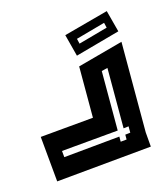

<svg xmlns="http://www.w3.org/2000/svg" viewBox="-81 -563 534 614"><g transform="rotate(-15 186.0 -256.5)"><path d="M20 -165 197 -181V-351L348 -392V-92L352 -44L34 -14ZM76 -83 263 -101V-84L283 -86V-102L300 -104V-125L283 -123V-323L263 -318V-121L74 -104ZM199 -386 180 -459 328 -499 347 -427ZM217 -421 314 -448 310 -465 213 -438Z"/></g></svg>

Font: Blaka Hollow
Style: Regular
Weight: 400
Designer: Mohamed Gaber
Foundry: Kief Type Foundry
Version: Version 1.003; ttfautohint (v1.8.4.7-5d5b)